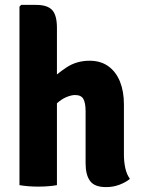

<svg xmlns="http://www.w3.org/2000/svg" viewBox="-20 -756 583 784"><path d="M212.5 0Q179.5 6 135 6Q95.5 6 59.5 0V-729L66.5 -736H127.5Q173.5 -736 193 -715Q212.5 -694 212.5 -642ZM486 -125Q486 -96 491.5 -70.2Q497 -44.5 510.5 -25.5Q493.5 -11.5 468 -1.8Q442.5 8 413 8Q366 8 347.8 -17Q329.5 -42 329.5 -89V-301.5Q329.5 -335.5 320.5 -351.8Q311.5 -368 286.5 -368Q271.5 -368 251 -359.5Q230.5 -351 210.2 -332.2Q190 -313.5 175 -282V-418.5Q210 -453 251.2 -480.5Q292.5 -508 346 -508Q391.5 -508 422.8 -485.2Q454 -462.5 470 -422.5Q486 -382.5 486 -330Z"/></svg>

Font: Signika
Style: Bold
Weight: 700
Designer: Anna Giedry
Foundry: Anna Giedry
Version: Version 2.001